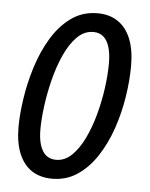

<svg xmlns="http://www.w3.org/2000/svg" viewBox="-45 -583 492 631"><g transform="rotate(5 201.0 -267.5)"><path d="M150.4 9.8Q110.8 9.8 83 -8.3Q55.2 -26.4 40.3 -62.3Q25.4 -98.1 25.4 -150.4Q25.4 -190.4 33 -242.2Q40.5 -293.9 56.9 -346.9Q73.2 -399.9 99.9 -444.8Q126.5 -489.7 164.3 -517.3Q202.1 -544.9 252.4 -544.9Q291.5 -544.9 319.3 -526.1Q347.2 -507.3 361.8 -471.2Q376.5 -435.1 376.5 -382.3Q376.5 -333.5 367.9 -279.3Q359.4 -225.1 341.8 -173.8Q324.2 -122.6 297.1 -81.1Q270 -39.6 233.4 -14.9Q196.8 9.8 150.4 9.8ZM157.7 -53.2Q186 -53.2 209 -75.2Q231.9 -97.2 249.5 -133.5Q267.1 -169.9 279.1 -213.9Q291 -257.8 297.1 -302.2Q303.2 -346.7 303.2 -384.3Q303.2 -415.5 296.6 -437.5Q290 -459.5 276.9 -470.9Q263.7 -482.4 243.7 -482.4Q213.4 -482.4 189.7 -458.5Q166 -434.6 148.7 -396Q131.3 -357.4 120.1 -312.5Q108.9 -267.6 103.3 -224.4Q97.7 -181.2 97.7 -149.4Q97.7 -102.5 112.8 -77.9Q127.9 -53.2 157.7 -53.2Z"/></g></svg>

Font: Open Sans Condensed
Style: Italic
Weight: 400
Width: 3
Italic angle: -12°
Designer: Monotype Design Team
Foundry: Monotype Imaging Inc.
Version: Version 3.000